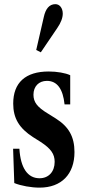

<svg xmlns="http://www.w3.org/2000/svg" viewBox="-20 -870 404 901"><path d="M171.5 -624.5 248.5 -738C266.5 -764 274.5 -787 274.5 -806C274.5 -832 260 -850.5 240 -850.5C211.5 -850.5 194 -829 185.5 -790L150 -635.5ZM165.5 10.5C268.5 10.5 329.5 -52.5 329.5 -156.5C329.5 -228.5 302.5 -275.5 242.5 -313.5L205 -337C155 -367 137 -390.5 137 -425.5C137 -464.5 162 -490.5 200 -490.5C248 -490.5 275.5 -453 283 -380H309.5V-517C287.5 -527.5 247.5 -534.5 208.5 -534.5C99.5 -534.5 42 -482 42 -384C42 -315 70 -268.5 135 -226.5L171.5 -203.5C218.5 -172.5 236.5 -147.5 236.5 -110.5C236.5 -64.5 208.5 -33.5 165.5 -33.5C109.5 -33.5 76.5 -82 71 -172H41.5L47 -11C78.5 2 127 10.5 165.5 10.5Z"/></svg>

Font: Libre Caslon Condensed SemiBold
Style: Regular
Weight: 600
Designer: Pablo Impallari, Rodrigo Fuenzalida, Katja Schimmel, Ertekin Erdin
Foundry: Pablo Impallari, Rodrigo Fuenzalida
Version: Version 2.000;gftools[0.9.33]